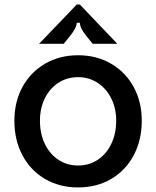

<svg xmlns="http://www.w3.org/2000/svg" viewBox="-20 -810 685 841"><path d="M43 -281Q43 -364 78.5 -429Q114 -494 177.5 -531Q241 -568 322 -568Q403 -568 466.5 -531Q530 -494 565.5 -429Q601 -364 601 -281Q601 -197 566 -130.5Q531 -64 467.5 -26.5Q404 11 322 11Q241 11 177.5 -26Q114 -63 78.5 -129.5Q43 -196 43 -281ZM489 -281Q489 -335 467.5 -378.5Q446 -422 408 -447Q370 -472 322 -472Q274 -472 236 -447.5Q198 -423 176.5 -379.5Q155 -336 155 -281Q155 -224 176.5 -179.5Q198 -135 236 -110Q274 -85 322 -85Q370 -85 408 -110Q446 -135 467.5 -180Q489 -225 489 -281ZM151 -618 316 -790H330L494 -618H386L357 -654Q330 -688 330 -710H316Q316 -689 288 -654L259 -618Z"/></svg>

Font: Open Sauce Sans Medium
Style: Regular
Weight: 500
Designer: Alfredo Marco Pradil
Foundry: Creative Sauce Fz LLC
Version: Version 1.477